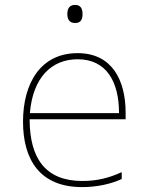

<svg xmlns="http://www.w3.org/2000/svg" viewBox="-20 -754 603 784"><path d="M287 -660C313 -660 317 -679 317 -697C317 -716 311 -734 287 -734C261 -734 255 -716 255 -697C255 -677 262 -660 287 -660ZM315 10C372 10 429 -1 477 -23V-51C424 -27 376 -15 316 -15C167 -15 101 -106 101 -267H493V-293C493 -429 436 -537 297 -537C145 -537 74 -413 74 -257C74 -102 143 10 315 10ZM466 -292H102C114 -437 190 -512 297 -512C413 -512 466 -423 466 -292Z"/></svg>

Font: Noto Sans Mono SemiCondensed Thin
Style: Regular
Weight: 100
Width: 4
Designer: Monotype Design Team
Foundry: Monotype Imaging Inc.
Version: Version 2.014